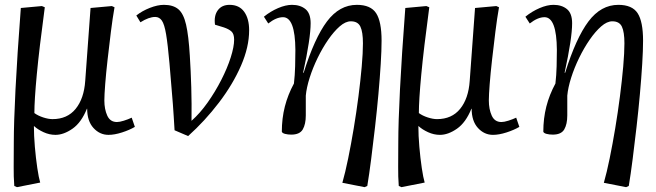

<svg xmlns="http://www.w3.org/2000/svg" viewBox="-20 -543 2708 793"><path d="M50 230 39 225Q36 186 36.5 146.5Q37 107 37 45Q37 -35 44 -174Q51 -313 66 -510L153 -518L165 -513Q142 -342 132 -235.5Q122 -129 122 -76Q137 -65 158.5 -58Q180 -51 197 -51Q258 -51 292.5 -93.5Q327 -136 332 -209L354 -510L442 -518L453 -513Q445 -468 438 -411.5Q431 -355 424.5 -298Q418 -241 414.5 -195.5Q411 -150 411 -128Q411 -92 423 -65.5Q435 -39 463 -39Q474 -39 491.5 -44.5Q509 -50 524 -57L537 -19Q515 -6 484 4Q453 14 428 14Q392 14 366 -14.5Q340 -43 340 -94H339Q316 -37 279.5 -11.5Q243 14 209 14Q184 14 160 3Q136 -8 121 -22H120Q120 17 124 63.5Q128 110 134 150.5Q140 191 146 211Z M757 19 701 -5Q699 -38 697.5 -62Q696 -86 694 -113Q692 -140 688.5 -179.5Q685 -219 680 -281Q673 -360 666 -401.5Q659 -443 648.5 -458Q638 -473 621 -473Q595 -473 560 -451L543 -479Q567 -498 599 -510.5Q631 -523 657 -523Q695 -523 716.5 -505Q738 -487 748.5 -441.5Q759 -396 764 -313Q768 -250 770 -182.5Q772 -115 771 -44Q806 -75 837.5 -119.5Q869 -164 894 -213Q919 -262 933 -306Q947 -350 947 -379Q947 -403 936 -413Q925 -423 904 -430L868 -441Q863 -478 879.5 -500.5Q896 -523 928 -523Q968 -523 988.5 -494.5Q1009 -466 1009 -418Q1009 -349 975.5 -272Q942 -195 884.5 -119.5Q827 -44 757 19Z M1486 230 1394 212Q1406 170 1418 111.5Q1430 53 1441 -13Q1452 -79 1460.5 -145Q1469 -211 1474 -268Q1479 -325 1479 -364Q1479 -411 1468.5 -433Q1458 -455 1429 -455Q1407 -455 1383 -434Q1359 -413 1335.5 -379Q1312 -345 1292 -304Q1272 -263 1259 -222Q1246 -181 1243 -148Q1243 -103 1243 -66.5Q1243 -30 1230.5 -8.5Q1218 13 1183 13Q1169 13 1157.5 10Q1146 7 1144 1Q1144 -54 1156.5 -103Q1169 -152 1194 -198Q1198 -232 1199 -269.5Q1200 -307 1200 -337Q1199 -472 1149 -472Q1121 -472 1088 -446L1070 -474Q1097 -496 1128.5 -509.5Q1160 -523 1186 -523Q1220 -523 1241.5 -505.5Q1263 -488 1263 -447Q1263 -385 1232 -243L1234 -242Q1279 -386 1330.5 -454.5Q1382 -523 1454 -523Q1511 -523 1533.5 -488.5Q1556 -454 1556 -375Q1556 -336 1552.5 -279Q1549 -222 1543 -155Q1537 -88 1529 -18.5Q1521 51 1513 114Q1505 177 1497 225Z M1638 230 1627 225Q1624 186 1624.5 146.5Q1625 107 1625 45Q1625 -35 1632 -174Q1639 -313 1654 -510L1741 -518L1753 -513Q1730 -342 1720 -235.5Q1710 -129 1710 -76Q1725 -65 1746.5 -58Q1768 -51 1785 -51Q1846 -51 1880.5 -93.5Q1915 -136 1920 -209L1942 -510L2030 -518L2041 -513Q2033 -468 2026 -411.5Q2019 -355 2012.5 -298Q2006 -241 2002.5 -195.5Q1999 -150 1999 -128Q1999 -92 2011 -65.5Q2023 -39 2051 -39Q2062 -39 2079.5 -44.5Q2097 -50 2112 -57L2125 -19Q2103 -6 2072 4Q2041 14 2016 14Q1980 14 1954 -14.5Q1928 -43 1928 -94H1927Q1904 -37 1867.5 -11.5Q1831 14 1797 14Q1772 14 1748 3Q1724 -8 1709 -22H1708Q1708 17 1712 63.5Q1716 110 1722 150.5Q1728 191 1734 211Z M2566 230 2474 212Q2486 170 2498 111.5Q2510 53 2521 -13Q2532 -79 2540.5 -145Q2549 -211 2554 -268Q2559 -325 2559 -364Q2559 -411 2548.5 -433Q2538 -455 2509 -455Q2487 -455 2463 -434Q2439 -413 2415.5 -379Q2392 -345 2372 -304Q2352 -263 2339 -222Q2326 -181 2323 -148Q2323 -103 2323 -66.5Q2323 -30 2310.5 -8.5Q2298 13 2263 13Q2249 13 2237.5 10Q2226 7 2224 1Q2224 -54 2236.5 -103Q2249 -152 2274 -198Q2278 -232 2279 -269.5Q2280 -307 2280 -337Q2279 -472 2229 -472Q2201 -472 2168 -446L2150 -474Q2177 -496 2208.5 -509.5Q2240 -523 2266 -523Q2300 -523 2321.5 -505.5Q2343 -488 2343 -447Q2343 -385 2312 -243L2314 -242Q2359 -386 2410.5 -454.5Q2462 -523 2534 -523Q2591 -523 2613.5 -488.5Q2636 -454 2636 -375Q2636 -336 2632.5 -279Q2629 -222 2623 -155Q2617 -88 2609 -18.5Q2601 51 2593 114Q2585 177 2577 225Z"/></svg>

Font: Literata 36pt
Style: Italic
Weight: 400
Italic angle: -2°
Designer: Latin by Veronika Burian and Jose Scaglione. Greek by Irene Vlachou. Cyrillic by Vera Evstafieva
Foundry: TypeTogether
Version: Version 3.002